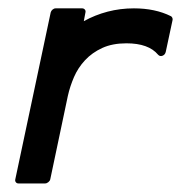

<svg xmlns="http://www.w3.org/2000/svg" viewBox="-20 -423 427 453"><path d="M173.8 -403.3Q177.7 -403.3 180.2 -400.4Q182.6 -397.5 181.6 -393.6L177.7 -373Q204.1 -387.7 233.9 -395.5Q263.7 -403.3 295.9 -403.3Q346.2 -403.3 383.3 -384.8Q385.3 -383.8 386.5 -381.1Q387.7 -378.4 387.2 -376L371.1 -300.8Q369.6 -293.9 363.5 -291.5Q357.4 -289.1 353 -293.9Q330.6 -320.8 278.3 -320.8Q245.1 -320.8 221.2 -309.8Q197.3 -298.8 180.7 -281Q164.1 -263.2 154.5 -241Q145 -218.8 140.1 -196.8L98.6 0Q97.7 3.9 94 6.8Q90.3 9.8 86.4 9.8H23.4Q19.5 9.8 17.3 6.8Q15.1 3.9 16.1 0L99.6 -393.6Q100.6 -397.5 104 -400.4Q107.4 -403.3 111.3 -403.3Z"/></svg>

Font: Fibel Nord
Style: Bold Italic
Weight: 700
Designer: Peter Wiegel
Foundry: Peter Wioegel
Version: Version 000.000